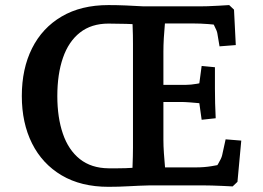

<svg xmlns="http://www.w3.org/2000/svg" viewBox="-20 -730 1034 756"><path d="M407.2 5.6Q299.2 5.6 222.9 -39.5Q146.5 -84.7 106.2 -165.2Q65.9 -245.7 65.9 -352Q65.9 -459.3 106.2 -539.8Q146.5 -620.3 222.9 -665.1Q299.2 -710 407.2 -710Q441.5 -710 476.2 -708.5Q510.9 -707 544.9 -705L631.5 -663.6Q631.1 -655.4 628.9 -631.7Q626.7 -608 625 -579.6Q623.4 -551.3 623.4 -526.6V-179Q623.4 -155.6 625.4 -126.6Q627.4 -97.5 629.7 -72.3Q632.1 -47.1 633.5 -34.6L568.3 0Q528 1 487.5 3.3Q447.1 5.6 407.2 5.6ZM498.6 -31.9Q500.6 -44.5 501.6 -67.5Q502.6 -90.5 503.1 -113.8Q503.6 -137.1 503.6 -149V-556.6Q503.6 -569.5 503.3 -591.1Q503 -612.6 501.9 -635.6Q500.7 -658.5 498.4 -675L542 -632.5Q511.5 -635 476.9 -636Q442.3 -637.1 407.2 -637.1Q339.8 -637.1 294.9 -601.8Q250 -566.5 227.9 -502.4Q205.7 -438.3 205.7 -352Q205.7 -267.1 227.7 -203.2Q249.6 -139.3 294.5 -103.6Q339.5 -68 407.2 -67.3Q439.7 -66.9 474 -67.8Q508.4 -68.6 542 -73.2ZM896 4Q877 3 855.1 2Q833.2 1 813.7 0.5Q794.2 0 782 0H533.3V-70.9H752Q783.9 -70.9 812.8 -75.7Q841.6 -80.5 853.4 -83.5L808.7 -42.4Q825.5 -62.1 838.7 -84.3Q852 -106.5 854.6 -118.5L868.4 -181.4L930 -176.4L915 -14ZM774 -258.4 760 -358.5 804.3 -320.1Q790.7 -321.5 769.7 -323.3Q748.6 -325.2 727.6 -326.9Q706.5 -328.5 692.3 -328.5H533.3V-395.9H712.3Q730.7 -395.9 755.2 -400.1Q779.7 -404.3 792.3 -407.2L760 -365.9L774 -470.3L826.3 -465.3V-381.3Q826.3 -323.5 829.3 -264.4ZM844.4 -547.5 835.9 -598Q834.9 -607.3 822.9 -630.6Q810.8 -654 799.5 -671L846.5 -631Q829.3 -633 799 -635.3Q768.8 -637.6 740.3 -637.6H533.3V-705H768.4Q777.4 -705 797.4 -705.5Q817.4 -706 840.4 -707.5Q863.4 -709 882.4 -710L901.4 -692L908.4 -552.5Z"/></svg>

Font: Andada Pro
Style: Regular
Weight: 400
Designer: Carolina Giovagnoli
Foundry: Huerta Tipografica
Version: Version 3.003